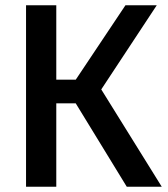

<svg xmlns="http://www.w3.org/2000/svg" viewBox="-20 -710 640 730"><path d="M194 -317V0H79V-690H194V-407H268L457 -690H576L365 -370L595 0H462L268 -317Z"/></svg>

Font: Fira Mono Medium
Style: Regular
Weight: 500
Designer: Carrois Corporate & Edenspiekermann AG
Foundry: Carrois Corporate GbR & Edenspiekermann AG
Version: Version 3.206